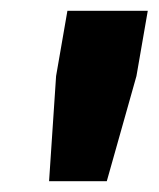

<svg xmlns="http://www.w3.org/2000/svg" viewBox="-20 -720 294 356"><path d="M71 -384H178L233 -579L254 -700H105L84 -579Z"/></svg>

Font: Fixel Display ExtraBold
Style: Italic
Weight: 800
Italic angle: -10°
Designer: AlfaBravo + MacPaw
Foundry: Kyrylo Tkachov, Marchela Mozhyna, Serhii Makarenko, Maria Weinstein, Zakhar Kryvoshyya
Version: Version 1.210;Glyphs 3.2 (3217)